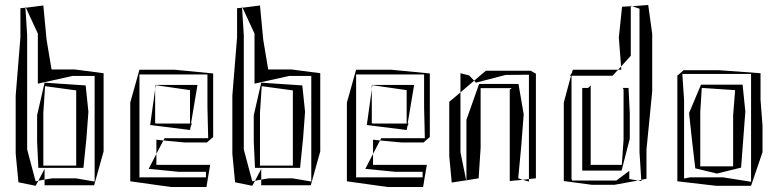

<svg xmlns="http://www.w3.org/2000/svg" viewBox="-20 -731 3127 771"><path d="M134 -57H315L327 -175L335 -282L324 -388L159 -399L129 -268V-163ZM154 -64V-278L161 -385L286 -368V-66H155L154 -64ZM132 -596V-395L271 -426H360H361L360 -425V-2L284 -15H191L159 -10V13H358L396 -123V-437L281 -452H187L167 -572L154 -709L84 -700ZM62 -698V-581L43 -347V-114L54 1L123 15L134 -5L123 -3L89 -131V-590L82 -700ZM159 -53V-10L134 -5ZM82 -705 84 -700H82Z M836 -181V-436L681 -451H540L503 -319V-3L667 20H809L814 -10L815 -11H814L824 -69H608V-113L577 -53L698 -41H807V-19H541L540 -15V-432H813V-301L816 -176H641L636 -167L721 -159H811ZM603 -236V-372L583 -229L743 -209L746 -224L751 -235H747L773 -390H605V-389L743 -369V-235H607ZM608 -170 636 -167 608 -113ZM603 -389H605L603 -372Z M1004 -57H1185L1197 -175L1205 -282L1194 -388L1029 -399L999 -268V-163ZM1024 -64V-278L1031 -385L1156 -368V-66H1025L1024 -64ZM1002 -596V-395L1141 -426H1230H1231L1230 -425V-2L1154 -15H1061L1029 -10V13H1228L1266 -123V-437L1151 -452H1057L1037 -572L1024 -709L954 -700ZM932 -698V-581L913 -347V-114L924 1L993 15L1004 -5L993 -3L959 -131V-590L952 -700ZM1029 -53V-10L1004 -5ZM952 -705 954 -700H952Z M1706 -181V-436L1551 -451H1410L1373 -319V-3L1537 20H1679L1684 -10L1685 -11H1684L1694 -69H1478V-113L1447 -53L1568 -41H1677V-19H1411L1410 -15V-432H1683V-301L1686 -176H1511L1506 -167L1591 -159H1681ZM1473 -236V-372L1453 -229L1613 -209L1616 -224L1621 -235H1617L1643 -390H1475V-389L1613 -369V-235H1477ZM1478 -170 1506 -167 1478 -113ZM1473 -389H1475L1473 -372Z M2073 -143 2083 -272 2062 -394H1904L1853 -250V-7L1902 -15L1910 -137V-377H2035L2027 -371V-377V-4L2079 -9L2061 -15ZM2111 -447H1931L1884 -407L1891 -399L2010 -430L2102 -431H2104V-12L2132 -15V-435ZM1829 -360 1784 -322V-104L1794 2L1852 -7L1829 -120ZM1829 -437 1864 -428 1884 -407 1829 -360ZM2079 -9 2104 -12V-2ZM1852 -7H1853V-1Z M2504 -378H2352V-388L2342 -378H2323L2318 -377V-46H2476L2509 -174V-276ZM2484 -371V-170L2477 -69H2352V-378H2481ZM2576 -13V-130L2599 -364V-596L2583 -711L2519 -706L2548 -696V-121L2555 -9ZM2507 -45 2455 -6H2277L2275 -14V-427H2440L2462 -451H2280L2275 -433V-437L2269 -427H2273L2244 -319V-4L2356 11H2448L2542 -6L2507 -12ZM2513 -507V-706L2478 -704L2465 -580L2474 -464ZM2475 -451H2462L2474 -464ZM2556 -6V-4L2542 -6L2555 -9ZM2513 -709H2512L2519 -706H2513Z M2700 -427V-3L2855 15H2996L3042 -120V-226L3034 -331V-437L2868 -449H2725ZM2720 -434H2996V-1L2883 -19H2751L2727 -14V-329ZM2772 -55 2859 -34 2956 -58 2973 -283 2962 -391H2795L2747 -277L2759 -166ZM2792 -281 2798 -378 2932 -369 2924 -268V-63H2792Z"/></svg>

Font: Quebrada
Style: Regular
Weight: 400
Designer: deFharo
Foundry: deFharo
Version: Version 1.034 2012